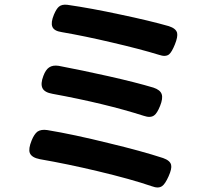

<svg xmlns="http://www.w3.org/2000/svg" viewBox="-20 -789 911 837"><path d="M642 23Q552 -8 405 -43Q275 -74 154 -95Q118 -102 110 -122Q103 -140 118 -177Q129 -204 143 -215Q159 -226 186 -222Q301 -203 454 -165Q596 -131 691 -100Q722 -89 726 -70Q730 -54 715 -20.5Q700 13 687 22Q671 34 642 23ZM607 -284Q438 -338 209 -380Q174 -386 165 -405Q156 -424 169 -458Q179 -485 194 -495Q210 -506 236 -502Q336 -483 452 -457Q572 -430 649 -407Q679 -397 685 -378Q691 -360 678 -327.5Q665 -295 652 -286Q636 -274 607 -284ZM673 -550Q592 -575 467 -604Q348 -632 249 -649Q215 -654 208 -673Q201 -691 215 -725Q226 -751 237 -760Q250 -771 274 -768Q378 -753 503 -726Q632 -699 716 -675Q747 -665 752 -646Q756 -629 742.5 -595.5Q729 -562 717 -552Q702 -540 673 -550Z"/></svg>

Font: GenSenRounded TW B
Style: Regular
Weight: 700
Version: Version 1.501;PS 1;hotconv 16.6.51;makeotf.lib2.5.65220